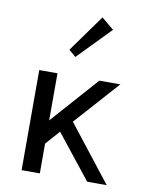

<svg xmlns="http://www.w3.org/2000/svg" viewBox="-81 -771 642 831"><g transform="rotate(10 239.5 -356.0)"><path d="M71.8 0ZM301.8 -711.9 356 -667 215.8 -522.9 185.1 -549.3ZM71.8 0ZM151.9 -130.9V0H71.8V-439.9H151.9V-232.9L335.9 -439.9H428.2L253.9 -245.1L445.8 0H359.9L207 -192.9Z"/></g></svg>

Font: Pfennig
Style: Medium
Weight: 500
Version: Version 20120410 ; ttfautohint (v0.8)